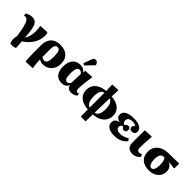

<svg xmlns="http://www.w3.org/2000/svg" viewBox="255 -2286 3968 3968"><g transform="rotate(45 2238.5 -302.0)"><path d="M227 187Q198 136 196 85.5Q194 35 209 -23Q190 -169 167.5 -258.5Q145 -348 116 -389.5Q87 -431 50 -431Q34 -431 14 -424L2 -473Q27 -497 69.5 -512Q112 -527 155 -527Q204 -527 238 -507Q272 -487 294 -440.5Q316 -394 328 -316.5Q340 -239 346 -123H349Q381 -165 398 -229.5Q415 -294 415 -372Q415 -460 396 -513L590 -524L605 -515Q614 -491 614 -435Q614 -354 583 -277Q552 -200 494 -133.5Q436 -67 355 -17Q358 2 361 35.5Q364 69 366 105Q368 141 368 168Q359 173 334.5 177.5Q310 182 280.5 184.5Q251 187 227 187Z M719 225 704 216Q699 169 696.5 102Q694 35 694 -27V-246Q694 -382 767.5 -456.5Q841 -531 974 -531Q1107 -531 1182.5 -461.5Q1258 -392 1258 -270Q1258 -185 1225 -121Q1192 -57 1132.5 -21.5Q1073 14 993 14Q959 14 935 5Q911 -4 888 -18H887Q888 49 893 104.5Q898 160 909 215ZM962 -62Q1009 -62 1029.5 -109Q1050 -156 1050 -268Q1050 -367 1030 -411.5Q1010 -456 966 -456Q886 -456 886 -319V-91Q899 -79 921 -70.5Q943 -62 962 -62Z M1546 14Q1439 14 1382.5 -54.5Q1326 -123 1326 -253Q1326 -384 1387 -457.5Q1448 -531 1558 -531Q1611 -531 1646 -513.5Q1681 -496 1704 -458H1706L1713 -514L1896 -525L1910 -515Q1872 -291 1872 -157Q1872 -116 1882.5 -98.5Q1893 -81 1918 -81Q1933 -81 1953 -88L1964 -38Q1939 -14 1902 0Q1865 14 1827 14Q1775 14 1741.5 -10Q1708 -34 1700 -78H1698Q1655 14 1546 14ZM1616 -81Q1663 -81 1688 -146Q1688 -284 1696 -395Q1683 -419 1662 -433.5Q1641 -448 1619 -448Q1575 -448 1555 -405.5Q1535 -363 1535 -266Q1535 -161 1553 -121Q1571 -81 1616 -81ZM1618 -573 1576 -598 1638 -768Q1651 -801 1666.5 -815Q1682 -829 1707 -829Q1760 -829 1783 -764V-745Z M2318 221 2316 14Q2169 5 2087 -65Q2005 -135 2005 -251Q2005 -368 2087 -440.5Q2169 -513 2314 -524L2309 -708L2468 -716L2482 -707L2474 -524Q2617 -516 2698 -446.5Q2779 -377 2779 -265Q2779 -185 2740.5 -124.5Q2702 -64 2630.5 -28Q2559 8 2461 13L2456 221ZM2316 -43 2314 -471Q2264 -466 2237 -414.5Q2210 -363 2210 -273Q2210 -168 2235.5 -113Q2261 -58 2316 -43ZM2462 -39Q2515 -44 2544.5 -97.5Q2574 -151 2574 -246Q2574 -343 2549 -396.5Q2524 -450 2473 -468Z M3084 14Q2972 14 2909.5 -26.5Q2847 -67 2847 -140Q2847 -192 2877 -224Q2907 -256 2964 -264V-267Q2856 -289 2856 -379Q2856 -453 2925.5 -492Q2995 -531 3128 -531Q3240 -531 3304.5 -493Q3369 -455 3369 -388Q3369 -349 3345.5 -326.5Q3322 -304 3282 -304Q3249 -304 3229.5 -321Q3210 -338 3210 -367Q3210 -389 3247 -442Q3212 -465 3143 -465Q3087 -465 3054 -440Q3021 -415 3021 -373Q3021 -316 3076 -292Q3111 -341 3149 -341Q3176 -341 3192 -322.5Q3208 -304 3208 -274Q3208 -243 3191.5 -224Q3175 -205 3148 -205Q3106 -205 3076 -257Q3021 -235 3021 -185Q3021 -145 3053 -123Q3085 -101 3143 -101Q3193 -101 3244 -118Q3295 -135 3333 -164L3371 -114Q3275 14 3084 14Z M3617 14Q3536 14 3493.5 -28Q3451 -70 3451 -150Q3451 -170 3451 -208Q3451 -246 3451.5 -293Q3452 -340 3452 -385.5Q3452 -431 3452.5 -466Q3453 -501 3453 -515L3636 -525L3651 -515Q3641 -399 3637 -316Q3633 -233 3633 -181Q3633 -106 3695 -106Q3731 -106 3760 -125L3787 -70Q3752 -27 3709.5 -6.5Q3667 14 3617 14Z M4094 14Q3960 14 3884 -55Q3808 -124 3808 -245Q3808 -330 3848 -392.5Q3888 -455 3962 -489.5Q4036 -524 4138 -526L4442 -531V-393L4427 -384L4257 -407V-405Q4311 -387 4344.5 -339.5Q4378 -292 4378 -232Q4378 -159 4342 -104Q4306 -49 4242 -17.5Q4178 14 4094 14ZM4101 -56Q4140 -56 4162 -102Q4184 -148 4184 -231Q4184 -292 4171.5 -337.5Q4159 -383 4136 -405H4125Q4014 -405 4014 -241Q4014 -155 4037 -105.5Q4060 -56 4101 -56Z"/></g></svg>

Font: Literata 36pt ExtraBold
Style: Regular
Weight: 800
Designer: Latin by Veronika Burian and Jose Scaglione. Greek by Irene Vlachou. Cyrillic by Vera Evstafieva.
Foundry: TypeTogether
Version: Version 3.002